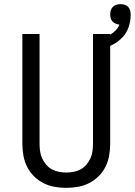

<svg xmlns="http://www.w3.org/2000/svg" viewBox="-20 -899 651 927"><path d="M300 8Q272 8 243.5 3Q215 -2 189.5 -15Q164 -28 143.5 -48.5Q123 -69 110.5 -94.5Q98 -120 93 -148Q88 -176 88 -205V-735H171V-205Q171 -187 173.5 -169Q176 -151 183.5 -134.5Q191 -118 203 -104Q215 -90 230.5 -81.5Q246 -73 264 -69.5Q282 -66 300 -66Q318 -66 336 -69.5Q354 -73 369.5 -81.5Q385 -90 397 -104Q409 -118 416.5 -134.5Q424 -151 426.5 -169Q429 -187 429 -205V-735H512V-205Q512 -176 507 -148Q502 -120 489.5 -94.5Q477 -69 456.5 -48.5Q436 -28 410.5 -15Q385 -2 356.5 3Q328 8 300 8ZM471 -662 456 -709Q471 -713 486 -719Q501 -725 515 -733.5Q529 -742 540 -754Q551 -766 557 -780Q548 -781 539 -784.5Q530 -788 523.5 -795Q517 -802 514.5 -811Q512 -820 512 -830Q512 -840 515 -849.5Q518 -859 525 -866Q532 -873 542 -876Q552 -879 562 -879Q572 -879 582 -876Q592 -873 599 -865.5Q606 -858 608.5 -848Q611 -838 611 -828Q611 -798 601.5 -769.5Q592 -741 572 -719.5Q552 -698 525.5 -684Q499 -670 471 -662Z"/></svg>

Font: Iosevka Fixed Extended
Style: Regular
Weight: 400
Width: 7
Monospace: yes
Designer: Belleve Invis
Foundry: Belleve Invis
Version: Version 24.1.1; ttfautohint (v1.8.4)